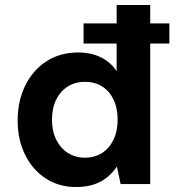

<svg xmlns="http://www.w3.org/2000/svg" viewBox="-20 -740 725 772"><path d="M316 -565V-646H661V-565ZM285 12Q217 12 164 -22.5Q111 -57 81 -117.5Q51 -178 51 -255Q51 -335 82 -397Q113 -459 167.5 -494Q222 -529 294 -529Q346 -529 385.5 -509.5Q425 -490 449 -454V-720H584V0H465L450 -70Q435 -48 413 -29Q391 -10 359.5 1Q328 12 285 12ZM321 -106Q361 -106 390.5 -125Q420 -144 436.5 -178.5Q453 -213 453 -259Q453 -305 436.5 -339.5Q420 -374 390.5 -392.5Q361 -411 321 -411Q283 -411 253 -392.5Q223 -374 206 -339.5Q189 -305 189 -259Q189 -213 206 -178.5Q223 -144 253 -125Q283 -106 321 -106Z"/></svg>

Font: DM Sans 11pt
Style: Bold
Weight: 700
Version: Version 4.004;gftools[0.9.30]